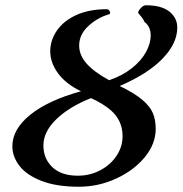

<svg xmlns="http://www.w3.org/2000/svg" viewBox="-20 -696 694 730"><path d="M27 -140Q27 -205 95.5 -260Q164 -315 288 -349Q230 -377 200.5 -417.5Q171 -458 171 -501Q171 -543 196.5 -580Q222 -617 270.5 -639Q319 -661 386 -661Q393 -661 397 -653.5Q401 -646 396 -642Q352 -630 316.5 -597.5Q281 -565 281 -523Q281 -486 309.5 -454Q338 -422 395 -391Q445 -408 481 -436.5Q517 -465 535 -498Q553 -531 553 -561Q553 -595 529 -613Q525 -624 515 -635Q505 -646 505 -649Q507 -657 516.5 -666.5Q526 -676 534 -676Q594 -676 624 -652Q654 -628 654 -591Q654 -531 598 -473Q542 -415 435 -369Q491 -342 520.5 -317Q550 -292 561 -266.5Q572 -241 572 -206Q572 -149 530.5 -98.5Q489 -48 421.5 -17Q354 14 280 14Q194 14 137 -8.5Q80 -31 53.5 -66Q27 -101 27 -140ZM446 -178Q446 -225 418.5 -259Q391 -293 326 -323Q243 -290 194 -242.5Q145 -195 145 -143Q145 -93 179 -60.5Q213 -28 276 -28Q322 -28 361 -48.5Q400 -69 423 -103.5Q446 -138 446 -178Z"/></svg>

Font: EB Garamond Medium
Style: Italic
Weight: 500
Italic angle: -17.2°
Designer: Georg Duffner and Octavio Pardo
Foundry: Georg Duffner
Version: Version 1.000